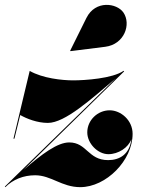

<svg xmlns="http://www.w3.org/2000/svg" viewBox="-60 -762 582 792"><path d="M374 -569C453.5 -579 482 -662.5 449 -710.5C422 -749.5 333.5 -762.5 296.5 -688L229.5 -553L230.5 -551ZM-4.5 -190H-0.5L23.5 -287.5C49.5 -272.5 93.5 -255 137.5 -255C208.5 -255 316.5 -353.5 416.5 -438L-40 7.5L-38 10C-6 -22 37 -39 85 -39C151 -39 195 10 271 10C377.5 10 487 -100 487 -210C487 -266 438.5 -307 392.5 -307C342.5 -307 300 -266 300 -216C300 -170 343.5 -126 387 -126C428 -126 469.5 -153 482 -188C474.5 -125 433 -101.5 386 -101.5C303 -101.5 298.5 -174.5 225.5 -174.5C177.5 -174.5 114 -128 36 -60L452 -467.5L450 -470C404 -438 290 -430.5 242 -430.5C196 -430.5 116 -439 62.5 -469.5Z"/></svg>

Font: Bodoni* 48pt Fatface
Style: Italic
Weight: 900
Italic angle: -13°
Version: Version 2.3